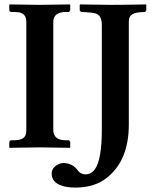

<svg xmlns="http://www.w3.org/2000/svg" viewBox="-20 -667 682 869"><path d="M367.2 122.1Q418 122.1 433.1 31.7Q440.9 -14.2 440.9 -81.1V-554.2Q440.9 -596.2 414.1 -605.5Q399.9 -610.4 370.1 -611.8L350.1 -612.8Q342.3 -614.3 340.8 -621.1V-645L342.8 -647Q437 -645 481 -645Q546.4 -645 640.1 -647L642.1 -645V-621.1Q640.1 -614.3 633.8 -612.8L617.2 -611.8Q569.3 -609.4 564 -580.6Q563 -574.7 563 -568.8V-103Q563 53.7 470.2 132.3Q466.3 135.7 462.9 138.2Q409.7 180.7 324.2 182.1Q230 182.1 215.8 133.8Q213.9 126.5 213.9 119.1Q213.9 90.3 246.1 75.7Q256.3 70.8 265.1 70.8Q307.1 70.8 331.1 103Q333 105.5 334 106.9Q346.7 122.1 367.2 122.1ZM221.2 -76.2Q223.6 -32.7 275.9 -32.2H290Q297.4 -30.3 297.9 -22.9V0L295.9 2Q294.9 2 160.2 0L23.9 2L22 0V-22.9Q23.4 -30.8 29.8 -32.2H43.9Q91.8 -32.2 97.7 -62Q98.6 -68.8 99.1 -76.2V-568.8Q99.1 -605.5 64.9 -611.3Q55.2 -612.8 43.9 -612.8H29.8Q22.9 -614.7 22 -621.1V-645L23.9 -647Q24.9 -647 160.2 -645L295.9 -647L297.9 -645V-621.1Q295.9 -614.3 290 -612.8H275.9Q221.7 -611.3 221.2 -568.8Z"/></svg>

Font: Linux Libertine O
Style: Semibold
Weight: 700
Designer: Philipp H. Poll
Foundry: Philipp H. Poll
Version: Version 5.0.0